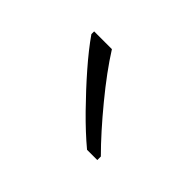

<svg xmlns="http://www.w3.org/2000/svg" viewBox="-48 -857 344 344"><g transform="rotate(45 123.5 -685.5)"><path d="M85 -765Q107 -730 142 -687.5Q177 -645 207 -615V-606H181Q157 -626 130.5 -653Q104 -680 80 -707.5Q56 -735 40 -758V-765Z"/></g></svg>

Font: Noto Sans Arabic UI SmCn XLt
Style: Regular
Weight: 200
Width: 4
Designer: Monotype Design Team, Nadine Chahine and Nizar Qandah
Foundry: Monotype Imaging Inc.
Version: Version 2.010; ttfautohint (v1.8.4.7-5d5b)